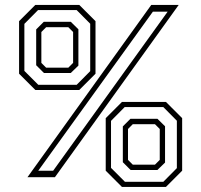

<svg xmlns="http://www.w3.org/2000/svg" viewBox="-20 -720 818 780"><path d="M91.5 0 594.5 -700H706L203 0ZM135.5 -26.5H196L661 -672.5H601ZM123.5 -354.5 57.5 -420.5V-634L123.5 -700H302L368 -634V-420.5L302 -354.5ZM135.5 -375.5H291.5L346.5 -431V-623.5L291.5 -679H134.5L79 -623V-432ZM158.5 -423.5 127 -455V-600.5L158 -631.5H267.5L298.5 -601V-453.5L267.5 -423.5ZM167.5 -445H257.5L277 -464.5V-590L257.5 -609.5H167.5L148 -590V-464.5ZM475.5 39.5 409.5 -26.5V-240L475.5 -306H654L720 -240V-26.5L654 39.5ZM487.5 18.5H643.5L698.5 -37V-229.5L643.5 -285H486.5L431 -229V-38ZM510.5 -29.5 479 -61V-206.5L510 -237.5H619.5L650.5 -207V-59.5L619.5 -29.5ZM519.5 -51H609.5L629 -70.5V-196L609.5 -215.5H519.5L500 -196V-70.5Z"/></svg>

Font: Tourney Light
Style: Regular
Weight: 300
Version: Version 1.015